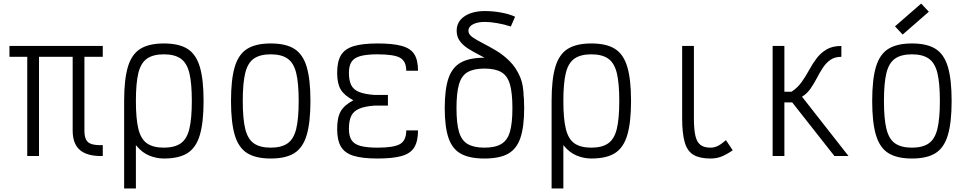

<svg xmlns="http://www.w3.org/2000/svg" viewBox="-20 -876 5440 1078"><path d="M557 0Q471 2 429.5 -33Q388 -68 388 -143V-618H557V-557H33V-618H557V-557H454V-143Q454 -111 463 -92.5Q472 -74 494.5 -67Q517 -60 557 -61ZM133 0V-593H199V0Z M900 14Q858 14 818 -2.5Q778 -19 746.5 -57Q715 -95 696 -157Q677 -219 677 -309Q677 -430 698 -500.5Q719 -571 767.5 -601.5Q816 -632 900 -632Q985 -632 1033 -601.5Q1081 -571 1102 -500.5Q1123 -430 1123 -309Q1123 -189 1102 -118Q1081 -47 1033 -16.5Q985 14 900 14ZM677 182V-309H743V182ZM900 -47Q960 -47 994.5 -71Q1029 -95 1043 -152Q1057 -209 1057 -309Q1057 -410 1043 -466.5Q1029 -523 994.5 -547Q960 -571 900 -571Q840 -571 805.5 -547Q771 -523 757 -466.5Q743 -410 743 -309Q743 -209 757 -152Q771 -95 805.5 -71Q840 -47 900 -47Z M1500 14Q1416 14 1367.5 -16.5Q1319 -47 1298 -118Q1277 -189 1277 -309Q1277 -430 1298 -500.5Q1319 -571 1367.5 -601.5Q1416 -632 1500 -632Q1585 -632 1633 -601.5Q1681 -571 1702 -500.5Q1723 -430 1723 -309Q1723 -189 1702 -118Q1681 -47 1633 -16.5Q1585 14 1500 14ZM1500 -47Q1560 -47 1594.5 -71Q1629 -95 1643 -152Q1657 -209 1657 -309Q1657 -410 1643 -466.5Q1629 -523 1594.5 -547Q1560 -571 1500 -571Q1440 -571 1405.5 -547Q1371 -523 1357 -466.5Q1343 -410 1343 -309Q1343 -209 1357 -152Q1371 -95 1405.5 -71Q1440 -47 1500 -47Z M2100 14Q2014 14 1964.5 -1.5Q1915 -17 1894 -53Q1873 -89 1873 -152Q1873 -216 1893 -251Q1913 -286 1964 -313Q1913 -340 1893 -373.5Q1873 -407 1873 -467Q1873 -530 1894 -565.5Q1915 -601 1964.5 -616.5Q2014 -632 2100 -632Q2187 -632 2236.5 -618Q2286 -604 2306.5 -571Q2327 -538 2327 -479H2261Q2261 -532 2226.5 -551.5Q2192 -571 2100 -571Q2040 -571 2004.5 -561.5Q1969 -552 1954 -529.5Q1939 -507 1939 -467Q1939 -424 1952 -398Q1965 -372 1996.5 -359.5Q2028 -347 2081 -343H2158V-283H2081Q2028 -279 1996.5 -265.5Q1965 -252 1952 -225Q1939 -198 1939 -152Q1939 -112 1954 -89Q1969 -66 2004.5 -56.5Q2040 -47 2100 -47Q2192 -47 2226.5 -67.5Q2261 -88 2261 -144H2327Q2327 -84 2306.5 -49.5Q2286 -15 2236.5 -0.5Q2187 14 2100 14Z M2700 14Q2616 14 2567.5 -13Q2519 -40 2498 -102Q2477 -164 2477 -269Q2477 -375 2498 -436.5Q2519 -498 2567.5 -525Q2616 -552 2700 -552Q2785 -552 2833 -525Q2881 -498 2902 -436.5Q2923 -375 2923 -269Q2923 -164 2902 -102Q2881 -40 2833 -13Q2785 14 2700 14ZM2700 -47Q2760 -47 2794.5 -67.5Q2829 -88 2843 -136Q2857 -184 2857 -269Q2857 -354 2843 -402.5Q2829 -451 2794.5 -471Q2760 -491 2700 -491Q2640 -491 2605.5 -471Q2571 -451 2557 -402.5Q2543 -354 2543 -269Q2543 -184 2557 -136Q2571 -88 2605.5 -67.5Q2640 -47 2700 -47ZM2855 -324Q2856 -380 2840 -418.5Q2824 -457 2796.5 -484.5Q2769 -512 2735.5 -532Q2702 -552 2668.5 -569Q2635 -586 2607 -604Q2579 -622 2561.5 -646Q2544 -670 2544 -703Q2544 -755 2588 -784.5Q2632 -814 2703 -814Q2747 -814 2794 -805.5Q2841 -797 2872 -782L2848 -727Q2813 -739 2772 -746Q2731 -753 2703 -753Q2661 -753 2635.5 -739.5Q2610 -726 2610 -703Q2610 -683 2633 -667Q2656 -651 2691.5 -633Q2727 -615 2767 -591Q2807 -567 2842 -532Q2877 -497 2899 -446.5Q2921 -396 2920 -324Z M3300 14Q3258 14 3218 -2.5Q3178 -19 3146.5 -57Q3115 -95 3096 -157Q3077 -219 3077 -309Q3077 -430 3098 -500.5Q3119 -571 3167.5 -601.5Q3216 -632 3300 -632Q3385 -632 3433 -601.5Q3481 -571 3502 -500.5Q3523 -430 3523 -309Q3523 -189 3502 -118Q3481 -47 3433 -16.5Q3385 14 3300 14ZM3077 182V-309H3143V182ZM3300 -47Q3360 -47 3394.5 -71Q3429 -95 3443 -152Q3457 -209 3457 -309Q3457 -410 3443 -466.5Q3429 -523 3394.5 -547Q3360 -571 3300 -571Q3240 -571 3205.5 -547Q3171 -523 3157 -466.5Q3143 -410 3143 -309Q3143 -209 3157 -152Q3171 -95 3205.5 -71Q3240 -47 3300 -47Z M3969 14Q3909 14 3874 -6.5Q3839 -27 3824.5 -77Q3810 -127 3810 -212V-618H3876V-212Q3876 -149 3884.5 -113Q3893 -77 3913.5 -62Q3934 -47 3969 -47Q3990 -47 4009 -56Q4028 -65 4056 -89L4094 -32Q4055 -6 4028 4Q4001 14 3969 14Z M4318 0V-618H4384V-361H4424Q4458 -383 4481 -415.5Q4504 -448 4523 -483Q4542 -518 4565 -548.5Q4588 -579 4621 -598.5Q4654 -618 4704 -618V-557Q4667 -557 4642.5 -540Q4618 -523 4600 -495.5Q4582 -468 4566 -437Q4550 -406 4530.5 -378Q4511 -350 4483 -333L4744 0H4665L4428 -301H4384V0Z M5100 14Q5016 14 4967.5 -16.5Q4919 -47 4898 -118Q4877 -189 4877 -309Q4877 -430 4898 -500.5Q4919 -571 4967.5 -601.5Q5016 -632 5100 -632Q5185 -632 5233 -601.5Q5281 -571 5302 -500.5Q5323 -430 5323 -309Q5323 -189 5302 -118Q5281 -47 5233 -16.5Q5185 14 5100 14ZM5100 -47Q5160 -47 5194.5 -71Q5229 -95 5243 -152Q5257 -209 5257 -309Q5257 -410 5243 -466.5Q5229 -523 5194.5 -547Q5160 -571 5100 -571Q5040 -571 5005.5 -547Q4971 -523 4957 -466.5Q4943 -410 4943 -309Q4943 -209 4957 -152Q4971 -95 5005.5 -71Q5040 -47 5100 -47ZM5048 -682 5005 -728 5152 -856 5195 -810Z"/></svg>

Font: Victor Mono Light
Style: Regular
Weight: 300
Monospace: yes
Designer: Rune Bjørnerås
Version: Version 1.561;gftools[0.9.30]